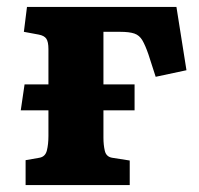

<svg xmlns="http://www.w3.org/2000/svg" viewBox="-20 -535 576 555"><path d="M54 0V-72L94 -79Q111 -82 115.5 -100Q120 -118 120 -142V-216H40L51 -291H120V-393Q120 -414 114 -423Q108 -432 92 -435L49 -443L58 -515H490L519 -332L430 -313L409 -378Q400 -404 391.5 -418.5Q383 -433 368.5 -438Q354 -443 328 -443H279V-291H369V-216H279V-137Q279 -116 283 -99Q287 -82 304 -79L355 -71V0Z"/></svg>

Font: Literata 12pt
Style: Bold
Weight: 700
Designer: Latin by Veronika Burian and Jose Scaglione. Greek by Irene Vlachou. Cyrillic by Vera Evstafieva.
Foundry: TypeTogether
Version: Version 3.002